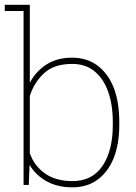

<svg xmlns="http://www.w3.org/2000/svg" viewBox="-24 -782 575 812"><path d="M282.2 10.3Q219.2 10.3 173.1 -15.4Q127 -41 101.1 -84.5L97.7 0H75.7V-735.4H-3.9V-761.7H102.1V-432.1Q128.4 -481.4 173.3 -509.8Q218.3 -538.1 281.2 -538.1Q343.3 -538.1 388.2 -504.9Q480.5 -435.1 480.5 -264.6V-254.4Q480.5 -173.3 457 -113.8Q433.1 -54.7 388.7 -22.2Q344.2 10.3 282.2 10.3ZM282.7 -16.1Q366.2 -16.1 409.7 -80.6Q453.1 -145 453.1 -254.4V-264.6Q453.1 -338.4 433.6 -393.6Q414.1 -449.2 375.7 -480.5Q337.4 -511.7 281.7 -511.7Q204.6 -511.7 162.4 -472.4Q120.1 -433.1 102.1 -376V-133.8Q121.1 -80.1 166.7 -48.1Q212.4 -16.1 282.7 -16.1Z"/></svg>

Font: Battambang Thin
Style: Regular
Weight: 100
Designer: Danh Hong
Version: Version 8.002; ttfautohint (v1.8.3)